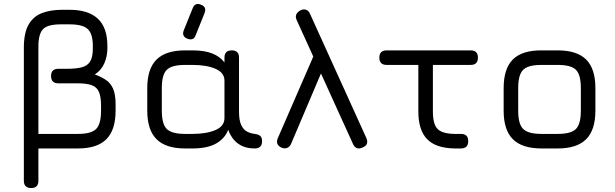

<svg xmlns="http://www.w3.org/2000/svg" viewBox="-20 -750 3108 970"><path d="M100.5 163V-514.5Q101.5 -587 125.5 -627.5Q149.5 -668 192.8 -684.2Q236 -700.5 293.5 -700.5H331.5Q425.5 -700.5 474 -655.8Q522.5 -611 522.5 -517.5V-505Q522.5 -465.5 507 -430Q491.5 -394.5 459 -374Q492.5 -361.5 516 -345.5Q539.5 -329.5 551.8 -300.8Q564 -272 564 -221.5V-191Q564 -93.5 517.5 -46.8Q471 0 373.5 0H174V163Q174 200 137.5 200Q100.5 200 100.5 163ZM174 -73.5H373.5Q441 -73.5 465.8 -98.5Q490.5 -123.5 490.5 -191V-215.5Q490.5 -260.5 480 -285.2Q469.5 -310 443.8 -319.5Q418 -329 373.5 -329H275Q238 -329 238 -366Q238 -402.5 275 -402.5H318Q362.5 -402.5 391.5 -409.5Q420.5 -416.5 434.8 -438.5Q449 -460.5 449 -505V-517.5Q449 -579 423.5 -603Q398 -627 331.5 -627H287.5Q220 -627 197 -602.2Q174 -577.5 174 -516Z M926.5 -554.5Q896.5 -566.5 908.5 -597L953.5 -708.5Q965.5 -739 996 -726Q1025.5 -715 1013.5 -684L968.5 -572Q958 -542.5 926.5 -554.5ZM724 -191V-305Q724 -402.5 770.8 -449Q817.5 -495.5 915 -495.5H953Q1013 -495.5 1052.5 -479.8Q1092 -464 1114 -434.5V-459Q1114 -495.5 1151 -495.5Q1187.5 -495.5 1187.5 -459V-187Q1187.5 -143 1198.2 -119.2Q1209 -95.5 1227 -85.8Q1245 -76 1267 -73.5Q1284.5 -71.5 1294.2 -63.8Q1304 -56 1304 -37Q1304 0 1267 0Q1231 0 1204.8 -11.8Q1178.5 -23.5 1160.8 -44.8Q1143 -66 1133 -94.5Q1116 -50 1071.8 -25Q1027.5 0 953 0H915Q817.5 0 770.8 -46.8Q724 -93.5 724 -191ZM797.5 -191Q797.5 -123.5 822.5 -98.5Q847.5 -73.5 915 -73.5H953Q1023 -73.5 1068.5 -93Q1114 -112.5 1114 -153.5V-342.5Q1114 -383 1068.5 -402.5Q1023 -422 953 -422H915Q847.5 -422 822.5 -397.2Q797.5 -372.5 797.5 -305Z M1478.5 -649.5Q1471.5 -665.5 1477.2 -677.8Q1483 -690 1498.5 -698Q1514.5 -705.5 1527.2 -700.5Q1540 -695.5 1547 -678.5L1831 -52.5Q1845.5 -17.5 1811 -4.5Q1778 10.5 1763 -23.5ZM1613.5 -407 1450 -22Q1443 -7.5 1430 -2.5Q1417 2.5 1401.5 -4.5Q1369.5 -19.5 1384 -53L1578.5 -500.5Z M2308.5 0Q2299.5 0 2292.8 0Q2286 0 2276.5 0Q2182 -1.5 2137.8 -47Q2093.5 -92.5 2093.5 -187V-459H2167V-187Q2167 -122.5 2190.5 -98.5Q2214 -74.5 2276.5 -73.5Q2283.5 -73.5 2291.2 -73.5Q2299 -73.5 2308.5 -73.5Q2326.5 -73.5 2336 -64.8Q2345.5 -56 2345.5 -37Q2345.5 0 2308.5 0ZM1933.5 -422Q1896.5 -422 1896.5 -459Q1896.5 -495.5 1933.5 -495.5H2358Q2394.5 -495.5 2394.5 -459Q2394.5 -422 2358 -422Z M2715.5 0Q2618 0 2571.2 -46.5Q2524.5 -93 2524.5 -190V-305Q2524.5 -403.5 2571.2 -449.8Q2618 -496 2715.5 -495.5H2797.5Q2895 -495.5 2941.5 -449Q2988 -402.5 2988 -305V-191Q2988 -93.5 2941.5 -46.8Q2895 0 2797.5 0ZM2598 -190Q2598 -123.5 2623 -98.5Q2648 -73.5 2715.5 -73.5H2797.5Q2865 -73.5 2889.8 -98.5Q2914.5 -123.5 2914.5 -191V-305Q2914.5 -372.5 2889.8 -397.2Q2865 -422 2797.5 -422H2715.5Q2670.5 -422 2645 -411.5Q2619.5 -401 2608.8 -375.5Q2598 -350 2598 -305Z"/></svg>

Font: Jura Light SemiBold
Style: Regular
Weight: 600
Version: Version 5.106